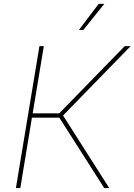

<svg xmlns="http://www.w3.org/2000/svg" viewBox="-20 -964 689 984"><path d="M61.5 0 182.1 -727.5H204.6L147.5 -383.3H283.7L619.1 -727.5H649.4L303.2 -372.1L540 0H514.2L284.2 -360.8H143.6L84 0ZM384.3 -810.5 485.8 -944.3H514.6L407.2 -810.5Z"/></svg>

Font: Inter 18pt Thin
Style: Italic
Weight: 250
Italic angle: -9.3988°
Version: Version 4.001;git-66647c0bb